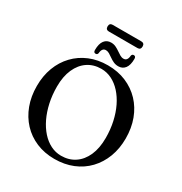

<svg xmlns="http://www.w3.org/2000/svg" viewBox="-221 -1130 1235 1306"><g transform="rotate(30 396.0 -477.0)"><path d="M394 -716.5Q473.5 -716.5 538.2 -689Q603 -661.5 649.8 -612Q696.5 -562.5 721.8 -494.8Q747 -427 747 -345.5Q747 -266 721.8 -199.5Q696.5 -133 650 -84.2Q603.5 -35.5 538.8 -9Q474 17.5 395 17.5Q317 17.5 252.5 -9.8Q188 -37 141.5 -86.8Q95 -136.5 69.8 -204.2Q44.5 -272 44.5 -353.5Q44.5 -433 69.5 -499.2Q94.5 -565.5 141 -614.2Q187.5 -663 251.8 -689.8Q316 -716.5 394 -716.5ZM627.5 -280.5Q627.5 -346.5 614.5 -405.8Q601.5 -465 577.8 -514Q554 -563 521.5 -598.8Q489 -634.5 450 -654Q411 -673.5 367.5 -673.5Q307 -673.5 261.5 -643Q216 -612.5 190.5 -555.2Q165 -498 165 -418.5Q165 -352 178 -292.5Q191 -233 214.5 -184Q238 -135 270.2 -99Q302.5 -63 341.5 -43.5Q380.5 -24 423.5 -24Q485 -24 530.8 -54.8Q576.5 -85.5 602 -142.8Q627.5 -200 627.5 -280.5ZM456.5 -745.5Q435.5 -745.5 418.2 -753.5Q401 -761.5 386.2 -772.2Q371.5 -783 357.8 -791Q344 -799 330.5 -799Q300.5 -799 297 -756Q294 -742.5 280.5 -742.5Q264.5 -742.5 264.5 -762.5Q264.5 -812 283.5 -836.8Q302.5 -861.5 335.5 -861.5Q356.5 -861.5 373.5 -853.2Q390.5 -845 405.2 -834.5Q420 -824 433.8 -816Q447.5 -808 461.5 -808Q492 -808 495 -850.5Q498 -864.5 511.5 -864.5Q527.5 -864.5 527.5 -844Q527.5 -795 508.5 -770.2Q489.5 -745.5 456.5 -745.5ZM258.5 -944.5Q258.5 -958 265 -964.5Q271.5 -971 283.5 -971H508.5Q520.5 -971 527 -964.5Q533.5 -958 533.5 -945Q533.5 -931.5 527 -925Q520.5 -918.5 508.5 -918.5H283.5Q271.5 -918.5 265 -925Q258.5 -931.5 258.5 -944.5Z"/></g></svg>

Font: Fraunces 20pt
Style: Regular
Weight: 400
Version: Version 1.000;[b76b70a41]